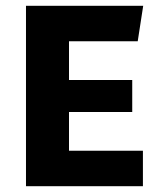

<svg xmlns="http://www.w3.org/2000/svg" viewBox="-20 -645 557 665"><path d="M219 -257V-123H475V0H70V-625H476L457 -502H219V-368H438V-257Z"/></svg>

Font: Changa ExtraLight SemiBold
Style: Regular
Weight: 600
Version: Version 3.002; ttfautohint (v1.8.2)